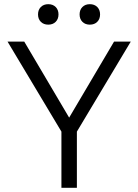

<svg xmlns="http://www.w3.org/2000/svg" viewBox="-20 -899 662 919"><path d="M274 -269 16 -700H96L311 -336L526 -700H606L348 -269V0H274ZM162 -830Q162 -852 175.5 -865.5Q189 -879 211 -879Q233 -879 246.5 -865.5Q260 -852 260 -830Q260 -808 246.5 -794.5Q233 -781 211 -781Q189 -781 175.5 -794.5Q162 -808 162 -830ZM361 -830Q361 -852 374.5 -865.5Q388 -879 410 -879Q432 -879 445.5 -865.5Q459 -852 459 -830Q459 -808 445.5 -794.5Q432 -781 410 -781Q388 -781 374.5 -794.5Q361 -808 361 -830Z"/></svg>

Font: Stavian Regular
Style: Regular
Weight: 400
Version: Version 1.000; ttfautohint (v1.6)